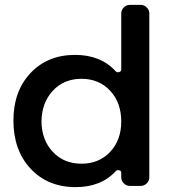

<svg xmlns="http://www.w3.org/2000/svg" viewBox="-20 -762 722 787"><path d="M557 -742Q571 -742 581.5 -731.5Q592 -721 592 -707V-35Q592 -21 581.5 -10.5Q571 0 557 0H512Q498 0 487.5 -10.5Q477 -21 477 -35V-55Q477 -62 468.5 -64Q460 -66 455 -61Q395 5 290 5Q176 5 105.5 -70.5Q35 -146 35 -268Q35 -388 105 -462.5Q175 -537 288 -537Q393 -537 454 -470Q459 -464 468 -466.5Q477 -469 477 -477V-707Q477 -721 487.5 -731.5Q498 -742 512 -742ZM477 -264Q477 -341 431.5 -390Q386 -439 314 -439Q242 -439 196.5 -390Q151 -341 150 -264Q151 -188 196.5 -139.5Q242 -91 314 -91Q386 -91 431.5 -139.5Q477 -188 477 -264Z"/></svg>

Font: Trueno
Style: Round
Weight: 400
Designer: Julieta Ulanovsky, Jasper
Foundry: Julieta Ulanovsky, Cannot Into Space Fonts
Version: Version 3.001